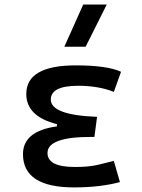

<svg xmlns="http://www.w3.org/2000/svg" viewBox="-20 -815 626 845"><path d="M305.7 9.8Q81.1 9.8 81.1 -136.7Q81.1 -238.3 230.5 -258.8V-268.6Q95.7 -302.7 95.7 -401.4Q95.7 -527.3 313.5 -527.3Q451.7 -527.3 512.7 -499L481 -410.6Q413.6 -437.5 324.2 -437.5Q203.6 -437.5 203.6 -377Q203.6 -308.6 407.2 -300.8L395.5 -212.4H379.9Q189 -212.4 189 -141.6Q189 -80.1 309.6 -80.1Q370.1 -80.1 409.9 -89.4Q449.7 -98.6 481 -106.9L507.8 -13.7Q468.8 -2.9 417.7 3.4Q366.7 9.8 305.7 9.8ZM263.2 -609.4 346.2 -794.9H449.7L356.9 -609.4Z"/></svg>

Font: Cascadia Mono PL
Style: Regular
Weight: 400
Monospace: yes
Designer: Aaron Bell
Foundry: Saja Typeworks
Version: Version 2404.023; ttfautohint (v1.8.4)